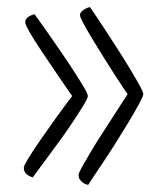

<svg xmlns="http://www.w3.org/2000/svg" viewBox="-20 -520 455 540"><path d="M228 0Q228 0 224 -1Q220 -2 214.5 -5.5Q209 -9 205 -14.5Q201 -20 201 -28Q201 -33 211 -51Q221 -69 236.5 -95Q252 -121 270 -148.5Q288 -176 303.5 -200.5Q319 -225 329 -240Q339 -255 339 -255Q339 -255 329 -269.5Q319 -284 304 -307.5Q289 -331 272 -358Q255 -385 240 -410Q225 -435 215 -453.5Q205 -472 205 -477Q205 -483 209.5 -487.5Q214 -492 219.5 -495Q225 -498 229 -499Q233 -500 233 -500Q233 -500 244 -484Q255 -468 272 -442Q289 -416 308 -386.5Q327 -357 344 -329Q361 -301 372 -281Q383 -261 383 -255Q383 -250 371.5 -228.5Q360 -207 342.5 -178Q325 -149 305.5 -118Q286 -87 268 -60.5Q250 -34 239 -17Q228 0 228 0ZM72 -21Q72 -21 65.5 -23.5Q59 -26 53 -32Q47 -38 47 -49Q47 -54 60.5 -76Q74 -98 94.5 -127.5Q115 -157 135 -185Q155 -213 169 -231.5Q183 -250 183 -250Q183 -250 170 -268.5Q157 -287 137.5 -316Q118 -345 98 -374.5Q78 -404 64.5 -427.5Q51 -451 51 -457Q51 -466 57.5 -471Q64 -476 70.5 -478Q77 -480 77 -480Q77 -480 88 -465Q99 -450 116 -425.5Q133 -401 152 -373.5Q171 -346 188 -319.5Q205 -293 216 -274.5Q227 -256 227 -250Q227 -244 215.5 -225Q204 -206 186.5 -179.5Q169 -153 149 -125.5Q129 -98 111.5 -74.5Q94 -51 83 -36Q72 -21 72 -21Z"/></svg>

Font: Yanone Kaffeesatz Light
Style: Regular
Weight: 300
Designer: Yanone (Cyrillic: Daniel Pouzeot, Huerta Tipografica, and Cyreal)
Foundry: Yanone
Version: Version 2.003